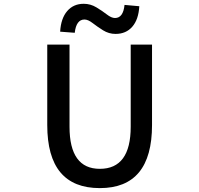

<svg xmlns="http://www.w3.org/2000/svg" viewBox="-20 -969 1040 1002"><path d="M501 12.7Q226.6 12.7 226.6 -316.4V-736.3H342.8V-307.6Q342.8 -87.9 501 -87.9Q662.1 -87.9 662.1 -307.6V-736.3H773.4V-316.4Q773.4 12.7 501 12.7ZM583 -792Q547.9 -792 517.6 -811Q487.3 -830.1 463.4 -848.6Q439.5 -867.2 420.9 -867.2Q377.9 -867.2 370.1 -797.9L293.9 -803.7Q297.9 -873 330.6 -911.1Q363.3 -949.2 417 -949.2Q452.1 -949.2 482.9 -930.7Q513.7 -912.1 537.6 -893.6Q561.5 -875 580.1 -875Q623 -875 629.9 -943.4L707 -936.5Q703.1 -867.2 670.4 -829.6Q637.7 -792 583 -792Z"/></svg>

Font: Gen Shin Gothic Monospace Medium
Style: Regular
Weight: 500
Designer: [Source Han Sans]
Ryoko NISHIZUKA  (kana & ideographs); Paul D. Hunt (Latin, Greek & Cyrillic); Wenlong ZHANG  (bopomofo
Version: Version 1.002.20150607